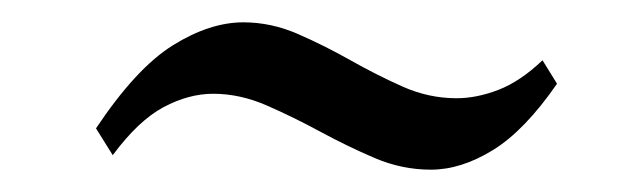

<svg xmlns="http://www.w3.org/2000/svg" viewBox="-20 -437 564 172"><path d="M66 -322Q102 -376 135 -396.5Q168 -417 198 -417Q223 -417 247 -406.5Q271 -396 294 -383Q317 -370 340.5 -359.5Q364 -349 389 -349Q407 -349 426.5 -356.5Q446 -364 466 -383L479 -362Q450 -320 421.5 -302.5Q393 -285 366 -285Q340 -285 315.5 -295.5Q291 -306 267 -319Q243 -332 219 -342.5Q195 -353 171 -353Q149 -353 126.5 -341Q104 -329 81 -298Z"/></svg>

Font: PTSerif
Style: Italic
Weight: 400
Italic angle: -12°
Designer: A.Korolkova, O.Umpeleva, V.Yefimov
Foundry: ParaType Ltd
Version: Version 1.000W OFL; ttfautohint (v1.2) -l 8 -r 50 -G 200 -x 